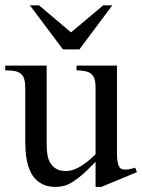

<svg xmlns="http://www.w3.org/2000/svg" viewBox="-20 -697 541 731"><path d="M365.7 14.6H343.8V-81.1Q315.4 -51.3 294.2 -32.7Q272.9 -14.2 255.6 -3.7Q238.3 6.8 223.1 10.7Q208 14.6 191.9 14.6Q166 14.6 147.2 6.6Q128.4 -1.5 115.5 -14.9Q102.5 -28.3 94.7 -45.9Q86.9 -63.5 82.8 -82.8Q78.6 -102.1 77.4 -122.1Q76.2 -142.1 76.2 -159.7V-359.9Q76.2 -381.8 72.3 -395.5Q68.4 -409.2 59.3 -416.5Q50.3 -423.8 35.6 -426.5Q21 -429.2 0 -429.2V-447.3H157.7V-147.9Q157.7 -128.9 160.2 -110.6Q162.6 -92.3 170.7 -77.9Q178.7 -63.5 193.4 -54.7Q208 -45.9 231.9 -45.9Q241.7 -45.9 253.2 -48.8Q264.6 -51.8 278.6 -59.1Q292.5 -66.4 308.6 -78.6Q324.7 -90.8 343.8 -109.4V-363.8Q343.8 -384.3 339.6 -396.7Q335.4 -409.2 326.7 -416.3Q317.9 -423.3 304.2 -426Q290.5 -428.7 271.5 -429.2V-447.3H425.3V-118.7Q425.3 -98.6 427 -85.7Q428.7 -72.8 432.4 -64.9Q436 -57.1 441.9 -54.2Q447.8 -51.3 455.6 -51.3Q462.4 -51.3 473.1 -53Q483.9 -54.7 494.6 -58.6L501.5 -41.5ZM282.2 -508.8H219.7L93.8 -676.8H128.4L250.5 -573.7L373 -676.8H407.7Z"/></svg>

Font: Doulos SIL APac
Style: Regular
Weight: 400
Designer: Walt Agee, Victor Gaultney, Peter Martin, Debbi Hosken, Becca Hirsbrunner
Foundry: SIL International
Version: Version 5.000